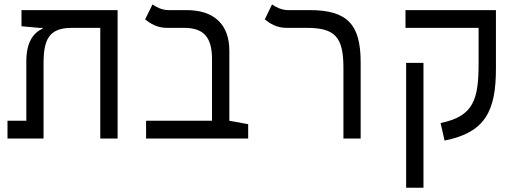

<svg xmlns="http://www.w3.org/2000/svg" viewBox="-20 -632 2384 876"><path d="M516.6 0V-585.9H78.1V-512.2L158.7 -504.9H174.3V-501.5C133.3 -482.4 100.1 -441.4 100.1 -352.1V-81.1H14.2V0H178.7V-342.8C178.7 -451.2 203.1 -504.9 307.6 -504.9H437.5V0Z M1112.3 -65.4 1026.4 -81.1V-400.9C1026.4 -520.5 956.5 -585.9 831.1 -585.9H747.6C718.3 -585.9 690.4 -601.1 675.8 -611.8L642.1 -543.5C665.5 -524.9 696.8 -504.9 741.2 -504.9H820.3C908.7 -504.9 947.3 -462.9 947.3 -362.3V-81.1H646.5V0H1112.3Z M1625.5 -348.6C1625.5 -519.5 1565.4 -585.9 1393.1 -585.9H1293C1264.2 -585.9 1235.8 -601.1 1221.2 -611.8L1188 -543.5C1211.4 -524.9 1242.2 -504.9 1287.1 -504.9H1378.9C1509.3 -504.9 1546.9 -462.9 1546.9 -322.3V0H1625.5Z M2242.7 -585.9H1830.1V-504.9H2163.6V-343.3C2163.6 -180.2 2142.1 -101.1 1990.2 -70.8L2008.3 9.3C2193.8 -27.3 2242.7 -125.5 2242.7 -318.4ZM1912.1 224.6V-345.2H1833V224.6Z"/></svg>

Font: Cascadia Mono PL SemiLight
Style: Regular
Weight: 350
Monospace: yes
Designer: Aaron Bell
Foundry: Saja Typeworks
Version: Version 2404.023